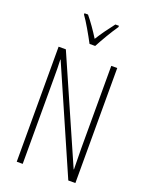

<svg xmlns="http://www.w3.org/2000/svg" viewBox="-172 -1034 862 1120"><g transform="rotate(20 258.5 -474.5)"><path d="M241 -791H276C301 -838 336 -898 366 -941V-949H344C310 -905 286 -872 259 -829C233 -871 200 -918 174 -949H152V-941C177 -907 215 -840 241 -791ZM441 0V-714H404V-202C404 -172 405 -120 406 -72H404L122 -714H77V0H114V-526C114 -579 114 -615 112 -647H114L397 0Z"/></g></svg>

Font: Noto Sans Myanmar ExtraCondensed ExtraLight
Style: Regular
Weight: 200
Width: 2
Designer: Monotype Design Team
Foundry: Monotype Imaging Inc.
Version: Version 2.107